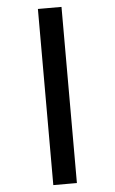

<svg xmlns="http://www.w3.org/2000/svg" viewBox="-63 -802 636 1062"><g transform="rotate(-5 254.5 -271.0)"><path d="M189 218V-760H320V218Z"/></g></svg>

Font: Noto Serif Tibetan Black
Style: Regular
Weight: 900
Version: Version 2.103